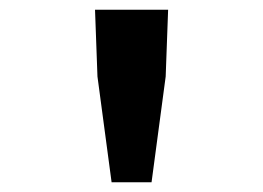

<svg xmlns="http://www.w3.org/2000/svg" viewBox="-20 -802 540 394"><path d="M209 -428H291L320 -645L325 -782H175L180 -645Z"/></svg>

Font: Noto Sans Mono CJK JP Bold
Style: Regular
Weight: 700
Designer: Ryoko NISHIZUKA (kana & ideographs); Paul D. Hunt (Latin, Greek & Cyrillic); Wenlong ZHANG (bopomofo); Sandoll Communica
Foundry: Adobe Systems Incorporated
Version: Version 1.004;PS 1.004;hotconv 1.0.82;makeotf.lib2.5.63406